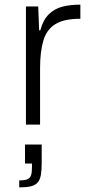

<svg xmlns="http://www.w3.org/2000/svg" viewBox="-20 -538 395 829"><path d="M92 0V-510H145L149 -407H154Q166 -452 191 -476.5Q216 -501 250.5 -509.5Q285 -518 327 -518V-457Q256 -457 218.5 -433.5Q181 -410 167 -362Q153 -314 153 -244V0ZM63 271V241Q87 241 98.5 236Q110 231 114 219Q118 207 118 185V168H88V86H160V164Q160 196 156.5 217Q153 238 142.5 250Q132 262 113 266.5Q94 271 63 271Z"/></svg>

Font: Saira Thin Light
Style: Regular
Weight: 300
Version: Version 1.101